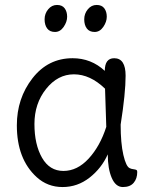

<svg xmlns="http://www.w3.org/2000/svg" viewBox="-20 -745 611 775"><path d="M467 -242Q467 -167 478 -119.5Q489 -72 504 -66Q510 -63 518.5 -62Q527 -61 530.5 -59Q534 -57 534 -51Q534 -24 519.5 -7Q505 10 476 10Q447 10 431 -27Q415 -64 415 -122Q390 -66 341.5 -28Q293 10 232.5 10Q172 10 128 -30Q48 -103 48 -239Q48 -348 111 -429Q174 -510 273 -510Q348 -510 403 -459Q403 -510 441 -510Q487 -510 487 -439.5Q487 -369 467 -242ZM409 -233 404 -387Q344 -445 278.5 -445Q213 -445 166 -386Q119 -327 119 -244.5Q119 -162 149.5 -108.5Q180 -55 236 -55Q292 -55 338 -105Q384 -155 409 -233ZM210 -725Q231 -725 241 -711.5Q251 -698 251 -677.5Q251 -657 237 -636.5Q223 -616 202 -616Q181 -616 170.5 -630Q160 -644 160 -667Q160 -690 174.5 -707.5Q189 -725 210 -725ZM370 -725Q391 -725 401 -711.5Q411 -698 411 -677.5Q411 -657 397 -636.5Q383 -616 362 -616Q341 -616 330.5 -630Q320 -644 320 -667Q320 -690 334.5 -707.5Q349 -725 370 -725Z"/></svg>

Font: Delius
Style: Regular
Weight: 400
Designer: Natalia Raices
Foundry: Natalia Raices
Version: Version 1.001